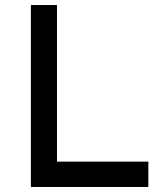

<svg xmlns="http://www.w3.org/2000/svg" viewBox="-20 -745 665 765"><path d="M103 -725V0H571V-101H207V-725Z"/></svg>

Font: Reem Kufi
Style: Regular
Weight: 400
Designer: Khaled Hosny
Version: Version 0.007